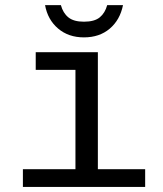

<svg xmlns="http://www.w3.org/2000/svg" viewBox="-20 -733 640 753"><path d="M363.8 -69.3H549.3V0H69.8V-69.3H275.9V-459H120.1V-528.3H363.8ZM309.1 -586.4Q248.5 -586.4 207.8 -621.1Q167 -655.8 156.7 -712.9H218.8Q227.1 -682.1 248 -665Q269 -647.9 309.1 -647.9Q350.6 -647.9 371.3 -665Q392.1 -682.1 400.4 -712.9H462.4Q450.7 -654.8 410.4 -620.6Q370.1 -586.4 309.1 -586.4Z"/></svg>

Font: Cousine
Style: Regular
Weight: 400
Monospace: yes
Designer: Steve Matteson
Foundry: Monotype Imaging Inc.
Version: Version 1.21